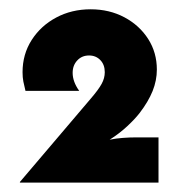

<svg xmlns="http://www.w3.org/2000/svg" viewBox="-20 -835 394 407"><path d="M22.2 -447.9V-449.3L172.2 -625.7Q188.9 -645.1 195.5 -657.3Q202.1 -669.4 202.1 -681.9Q202.1 -697.9 192.7 -707.6Q183.3 -717.4 168.8 -717.4Q153.5 -717.4 143.8 -706.9Q134 -696.5 134 -680.6Q134 -661.8 147.9 -642.4H34Q31.2 -653.5 29.5 -662.2Q27.8 -670.8 27.8 -681.9Q27.8 -720.1 47.2 -750.3Q66.7 -780.6 99.3 -797.9Q131.9 -815.3 172.2 -815.3Q211.8 -815.3 243.8 -798.3Q275.7 -781.2 294.1 -752.4Q312.5 -723.6 312.5 -687.5Q312.5 -664.6 303.5 -642Q294.4 -619.4 275.7 -595.1Q266 -582.6 249.7 -567.4Q233.3 -552.1 212.5 -538.9Q226.4 -541.7 240.6 -542.7Q254.9 -543.8 269.4 -543.8H316V-447.9Z"/></svg>

Font: Afacad Flux ExtraBold
Style: Regular
Weight: 800
Designer: Kristian Moeller
Foundry: Dicotype
Version: Version 1.100